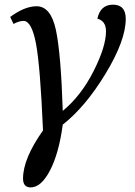

<svg xmlns="http://www.w3.org/2000/svg" viewBox="-20 -566 581 826"><path d="M250 -88.9Q329.1 -154.3 382.6 -260Q436 -365.7 436 -431.2Q436 -475.6 398.9 -485.8Q412.1 -545.9 465.8 -545.9Q521 -545.9 521 -484.9Q521 -392.6 434.6 -249.8Q348.1 -106.9 250 -29.8Q233.4 93.8 195.3 167Q157.2 240.2 111.8 240.2Q79.1 240.2 79.1 202.1Q79.1 116.7 165 -4.9Q153.3 -280.8 134.8 -378.4Q116.2 -476.1 81.1 -476.1Q62.5 -476.1 38.1 -462.9L23.9 -493.2Q86.4 -539.1 137.2 -539.1Q198.7 -539.1 220.5 -437.3Q242.2 -335.4 250 -88.9Z"/></svg>

Font: Droid Serif
Style: Italic
Weight: 400
Italic angle: -12°
Designer: Monotype Design team
Foundry: Monotype Imaging Inc.
Version: Version 1.03